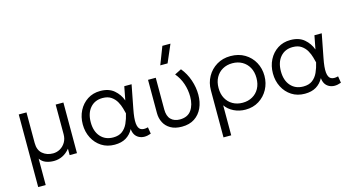

<svg xmlns="http://www.w3.org/2000/svg" viewBox="-97 -1160 3268 1776"><g transform="rotate(-15 1537.0 -272.0)"><path d="M82 210V-485H156V-192Q156 -124 196.5 -89.5Q237 -55 296.5 -55Q333 -55 364.8 -73.2Q396.5 -91.5 416 -124.5Q435.5 -157.5 435.5 -201V-485H509.5V0H439.5V-61.5Q407.5 -22.5 368.8 -3.8Q330 15 286 15Q245 15 210.5 2Q176 -11 154 -42.5V210Z M868.5 15Q797 15 743.5 -19.5Q690 -54 660 -112.5Q630 -171 630 -242.5Q630 -314.5 659.8 -372.8Q689.5 -431 742.5 -465.5Q795.5 -500 865.5 -500Q947 -500 996.5 -457.8Q1046 -415.5 1067.5 -355L1092.5 -485H1162.5L1119 -260Q1101.5 -171.5 1106.2 -124.5Q1111 -77.5 1136 -63.5Q1161 -49.5 1205.5 -61L1215.5 2.5Q1148 27.5 1100.2 2Q1052.5 -23.5 1047.5 -86.5Q1021 -37.5 977.2 -11.2Q933.5 15 868.5 15ZM872.5 -53.5Q926 -53.5 959.2 -78.5Q992.5 -103.5 1011.8 -145.5Q1031 -187.5 1042.5 -238.5Q1037.5 -258 1028.8 -290Q1020 -322 1001.8 -354.5Q983.5 -387 951.5 -409.2Q919.5 -431.5 869 -431.5Q795 -431.5 750.8 -380.5Q706.5 -329.5 706.5 -242.5Q706.5 -155.5 751.5 -104.5Q796.5 -53.5 872.5 -53.5Z M1512 15Q1447.5 15 1404.8 -9.8Q1362 -34.5 1341 -75.8Q1320 -117 1320 -166.5V-485H1394V-182Q1394 -117.5 1425.5 -86Q1457 -54.5 1511.5 -54.5Q1586 -55 1621.2 -105.2Q1656.5 -155.5 1656.5 -234Q1656.5 -299 1636 -359.5Q1615.5 -420 1575 -468L1639.5 -500.5Q1686 -444 1710 -373.2Q1734 -302.5 1734 -232.5Q1734 -162 1708.5 -106Q1683 -50 1633.8 -17.5Q1584.5 15 1512 15ZM1464 -585 1529.5 -754.5H1607L1534 -585Z M1856.5 210V-241Q1856.5 -312 1889.2 -371Q1922 -430 1979.8 -465Q2037.5 -500 2112 -500Q2190 -500 2248 -465.2Q2306 -430.5 2338 -372Q2370 -313.5 2370 -242.5Q2370 -172 2338.2 -113.5Q2306.5 -55 2250.5 -20Q2194.5 15 2121.5 15Q2061.5 15 2010.2 -10.2Q1959 -35.5 1930.5 -77.5V210ZM2112 -53.5Q2165 -53.5 2206 -76.8Q2247 -100 2270.2 -142.2Q2293.5 -184.5 2293.5 -242.5Q2293.5 -300.5 2270 -342.8Q2246.5 -385 2205.8 -408.2Q2165 -431.5 2112 -431.5Q2059 -431.5 2018 -408.2Q1977 -385 1953.8 -342.8Q1930.5 -300.5 1930.5 -242.5Q1930.5 -184.5 1953.8 -142.2Q1977 -100 2018 -76.8Q2059 -53.5 2112 -53.5Z M2689.5 15Q2618 15 2564.5 -19.5Q2511 -54 2481 -112.5Q2451 -171 2451 -242.5Q2451 -314.5 2480.8 -372.8Q2510.5 -431 2563.5 -465.5Q2616.5 -500 2686.5 -500Q2768 -500 2817.5 -457.8Q2867 -415.5 2888.5 -355L2913.5 -485H2983.5L2940 -260Q2922.5 -171.5 2927.2 -124.5Q2932 -77.5 2957 -63.5Q2982 -49.5 3026.5 -61L3036.5 2.5Q2969 27.5 2921.2 2Q2873.5 -23.5 2868.5 -86.5Q2842 -37.5 2798.2 -11.2Q2754.5 15 2689.5 15ZM2693.5 -53.5Q2747 -53.5 2780.2 -78.5Q2813.5 -103.5 2832.8 -145.5Q2852 -187.5 2863.5 -238.5Q2858.5 -258 2849.8 -290Q2841 -322 2822.8 -354.5Q2804.5 -387 2772.5 -409.2Q2740.5 -431.5 2690 -431.5Q2616 -431.5 2571.8 -380.5Q2527.5 -329.5 2527.5 -242.5Q2527.5 -155.5 2572.5 -104.5Q2617.5 -53.5 2693.5 -53.5Z"/></g></svg>

Font: Geologica ExtraLight
Style: Regular
Weight: 200
Designer: Sindre Bremnes, Frode Helland
Foundry: Monokrom Skriftforlag AS
Version: Version 1.010; ttfautohint (v1.8.4.7-5d5b);gftools[0.9.28]